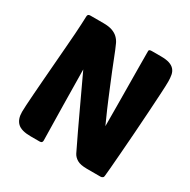

<svg xmlns="http://www.w3.org/2000/svg" viewBox="-159 -862 1005 1014"><g transform="rotate(30 344.0 -355.0)"><path d="M499 0Q458 0 438 -12Q418 -24 409 -42Q357 -149 311.5 -247Q266 -345 219 -445Q220 -337 222 -230Q224 -123 226 -15Q226 0 210 0H155Q98 0 74.5 -22.5Q51 -45 51 -89Q51 -101 52.5 -129.5Q54 -158 57 -197Q60 -236 63.5 -282.5Q67 -329 71 -377Q77 -453 81 -503Q85 -553 87.5 -587.5Q90 -622 91 -646.5Q92 -671 93 -695Q93 -710 109 -710H189Q222 -710 243 -702.5Q264 -695 277.5 -682Q291 -669 299 -652.5Q307 -636 314 -618Q338 -556 356.5 -511Q375 -466 389 -432Q403 -398 413.5 -373Q424 -348 433 -327Q442 -306 451 -286.5Q460 -267 470 -244Q470 -303 469.5 -365.5Q469 -428 468.5 -487.5Q468 -547 467.5 -602Q467 -657 467 -701Q467 -710 484 -710H539Q572 -710 591.5 -703.5Q611 -697 622 -684.5Q633 -672 636.5 -654Q640 -636 640 -613Q640 -588 637 -536.5Q634 -485 630 -421Q626 -357 621 -288.5Q616 -220 611.5 -162Q607 -104 603.5 -63.5Q600 -23 599 -16Q599 -8 593.5 -4Q588 0 581 0Z"/></g></svg>

Font: Poetsen One
Style: Regular
Weight: 400
Designer: Pablo Impallari, Rodrigo Fuenzalida
Foundry: Pablo Impallari, Rodrigo Fuenzalida
Version: Version 1.001; ttfautohint (v0.93) -l 8 -r 50 -G 200 -x 14 -